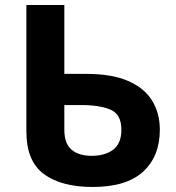

<svg xmlns="http://www.w3.org/2000/svg" viewBox="-20 -734 701 764"><path d="M349 10Q224 10 154.5 -41.5Q85 -93 85 -210V-714H236V-440H324Q425 -440 489.5 -412Q554 -384 585 -334Q616 -284 616 -218Q616 -112 549.5 -51Q483 10 349 10ZM345 -114Q398 -114 430.5 -138.5Q463 -163 463 -218Q463 -279 420 -297.5Q377 -316 303 -316H236V-218Q236 -163 264.5 -138.5Q293 -114 345 -114Z"/></svg>

Font: RS Noto Sans
Style: Bold
Weight: 700
Designer: Monotype Design Team
Foundry: Monotype Imaging Inc.
Version: Version 3.10